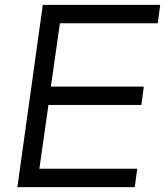

<svg xmlns="http://www.w3.org/2000/svg" viewBox="-20 -765 675 785"><path d="M51 0H531L541 -75H141L178 -336H558L568 -411H188L225 -670H625L635 -745H155Z"/></svg>

Font: Mluvka
Style: Italic
Weight: 400
Italic angle: -8°
Designer: Modified by Jiří Krblich, Original typeface by Gumpita Rahayu
Foundry: Gumpita Rahayu & Jiří Krblich
Version: Version 2.000;Glyphs 3.1.1 (3134)